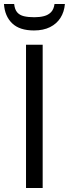

<svg xmlns="http://www.w3.org/2000/svg" viewBox="-32 -937 344 957"><path d="M97.7 0V-713.9H180.7V0ZM291.5 -917Q288.1 -877.4 269.3 -847.9Q250.5 -818.4 217.3 -801.8Q184.1 -785.2 137.2 -785.2Q65.4 -785.2 28.6 -820.8Q-8.3 -856.4 -12.2 -917H38.6Q41.5 -889.6 53.7 -875.5Q65.9 -861.3 87.4 -856.2Q108.9 -851.1 139.2 -851.1Q166 -851.1 187.5 -856.7Q209 -862.3 222.7 -876.7Q236.3 -891.1 239.7 -917Z"/></svg>

Font: Wonky
Style: Regular
Weight: 400
Designer: Monotype Design Team
Foundry: Monotype Imaging Inc.
Version: Version 3.000